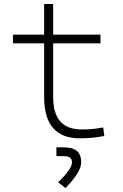

<svg xmlns="http://www.w3.org/2000/svg" viewBox="-20 -694 626 977"><path d="M386.7 9.8C431.2 9.8 468.8 5.9 510.7 -2L505.4 -45.4C470.7 -39.1 437 -35.2 396.5 -35.2C298.8 -35.2 250.5 -89.8 250.5 -200.2V-473.6H491.2V-517.6H250.5V-673.8H204.6V-517.6H45.9V-473.6H204.6V-200.2C204.6 -60.1 265.1 9.8 386.7 9.8ZM313.5 262.7C368.2 206.1 393.1 165 393.1 132.3C393.1 79.6 364.7 55.7 303.7 55.7H267.1V100.6H303.7C333 100.6 346.2 110.4 346.2 132.3C346.2 154.8 324.2 186.5 275.9 233.9Z"/></svg>

Font: Cascadia Mono PL ExtraLight
Style: Regular
Weight: 200
Monospace: yes
Designer: Aaron Bell
Foundry: Saja Typeworks
Version: Version 2404.023